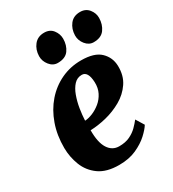

<svg xmlns="http://www.w3.org/2000/svg" viewBox="-194 -903 919 1020"><g transform="rotate(-30 265.5 -393.0)"><path d="M457.5 -106Q444.5 -84.5 414.8 -57Q385 -29.5 339.8 -9Q294.5 11.5 233.5 11.5Q157 11.5 111.2 -21.2Q65.5 -54 45.5 -105.5Q25.5 -157 25 -212.5Q24.5 -290.5 47.8 -356Q71 -421.5 113 -469.8Q155 -518 211.8 -544.8Q268.5 -571.5 334.5 -571.5Q415.5 -571.5 452.2 -536Q489 -500.5 490.5 -448.5Q492 -388 463.2 -345.8Q434.5 -303.5 388.5 -277.2Q342.5 -251 290.5 -238.2Q238.5 -225.5 193.5 -224.5Q193 -149.5 217 -112Q241 -74.5 283.5 -74.5Q321.5 -74.5 348.8 -87.5Q376 -100.5 395 -119.5Q414 -138.5 427 -155.5ZM299.5 -503Q271 -503 251.5 -482Q232 -461 219.8 -427.5Q207.5 -394 201.2 -355.8Q195 -317.5 193.5 -283Q215 -284 240.8 -294.5Q266.5 -305 289.8 -324Q313 -343 327.2 -371Q341.5 -399 340 -435.5Q337 -503 299.5 -503ZM222 -621Q193 -621 172.8 -646.2Q152.5 -671.5 153 -702Q154 -741.5 176.2 -769.2Q198.5 -797 238 -797Q273 -797 291.8 -772.5Q310.5 -748 310.5 -719Q310.5 -679 289.8 -650Q269 -621 222 -621ZM442.5 -621Q413.5 -621 393.2 -646.2Q373 -671.5 373.5 -702Q374.5 -741.5 396.2 -769.2Q418 -797 458.5 -797Q492.5 -797 512 -772.5Q531.5 -748 531 -719Q530.5 -679 509.5 -650Q488.5 -621 442.5 -621Z"/></g></svg>

Font: Merriweather Black
Style: Italic
Weight: 900
Italic angle: -7.8°
Designer: Eben Sorkin
Foundry: Eben Sorkin
Version: Version 2.200;gftools[0.9.31]